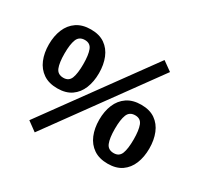

<svg xmlns="http://www.w3.org/2000/svg" viewBox="-165 -932 1240 1198"><g transform="rotate(30 454.5 -333.0)"><path d="M21 -455Q21 -516 41 -564Q61 -612 101.5 -639.5Q142 -667 203 -667Q264 -667 303.5 -639.5Q343 -612 362.5 -564Q382 -516 382 -455Q382 -394 362.5 -346Q343 -298 303.5 -270.5Q264 -243 203 -243Q142 -243 101.5 -270.5Q61 -298 41 -346Q21 -394 21 -455ZM134 -455Q134 -388 148 -353.5Q162 -319 203 -319Q242 -319 255.5 -353.5Q269 -388 269 -455Q269 -521 255.5 -556Q242 -591 203 -591Q162 -591 148 -556Q134 -521 134 -455ZM695 -731 762 -683 219 65 152 16ZM528 -205Q528 -266 548 -314Q568 -362 608.5 -389.5Q649 -417 710 -417Q771 -417 810.5 -389.5Q850 -362 869.5 -314Q889 -266 889 -205Q889 -144 869.5 -96Q850 -48 810.5 -20.5Q771 7 710 7Q649 7 608.5 -20.5Q568 -48 548 -96Q528 -144 528 -205ZM641 -205Q641 -138 655 -103.5Q669 -69 710 -69Q749 -69 762.5 -103.5Q776 -138 776 -205Q776 -271 762.5 -306Q749 -341 710 -341Q669 -341 655 -306Q641 -271 641 -205Z"/></g></svg>

Font: Epunda Sans ExtraBold
Style: Regular
Weight: 800
Designer: Simon Atzbach
Foundry: typofactur
Version: Version 2.204; ttfautohint (v1.8.4.7-5d5b)